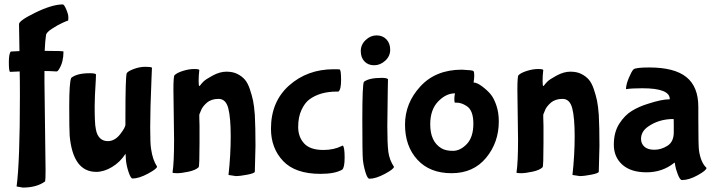

<svg xmlns="http://www.w3.org/2000/svg" viewBox="-20 -757 3229 868"><path d="M181 -386 186 14Q186 53 184 63Q146 91 83 91L55 86Q70 -25 70 -324Q70 -399 69 -434L25 -432Q20 -437 20 -476Q20 -515 29 -524Q47 -525 68 -526L66 -647Q64 -663 140 -700Q216 -737 264 -737Q270 -737 279.5 -714.5Q289 -692 289 -679.5Q289 -667 288 -664Q285 -664 262 -653.5Q239 -643 214 -626.5Q189 -610 188 -598Q184 -572 182 -527H186Q267 -527 267 -524Q267 -477 248 -446Q241 -434 236 -434Q204 -436 181 -436Z M549 -38 548 -59 547 -61Q523 -24 486.5 -2Q450 20 415 20Q310 20 295 -143Q293 -169 293 -277Q293 -385 302 -405Q328 -426 386 -426Q409 -426 414 -421Q414 -420 413 -394Q408 -318 408 -277Q408 -236 409 -216.5Q410 -197 410.5 -191.5Q411 -186 413.5 -172Q416 -158 421 -148Q436 -119 467.5 -119Q499 -119 523.5 -150.5Q548 -182 547 -195V-229Q547 -412 553 -426Q558 -435 584.5 -445Q611 -455 637 -455Q663 -455 667 -451L665 -404Q659 -261 659 -183Q659 -105 663 -84Q670 -34 690 -4Q690 6 649 28Q608 50 579 50Q571 50 561 20Q551 -10 549 -38Z M881 -225 882 -188V-112Q882 -5 878 -1Q865 12 833 19Q801 26 780.5 26Q760 26 760 23Q767 -22 767 -125L764 -350Q764 -412 769 -417Q780 -428 807 -436.5Q834 -445 857.5 -445Q881 -445 881 -440Q878 -416 878 -392Q878 -368 881 -368L884 -370Q889 -377 899 -387.5Q909 -398 941.5 -415.5Q974 -433 1003.5 -433Q1033 -433 1053.5 -422.5Q1074 -412 1087 -397Q1100 -382 1109.5 -354Q1119 -326 1124 -302Q1129 -278 1132 -238Q1135 -183 1135 -98L1132 19Q1132 26 1099 32.5Q1066 39 1046 39L1013 34Q1023 -56 1023 -140.5Q1023 -225 1012 -267.5Q1001 -310 968 -310Q935 -310 914.5 -292Q894 -274 888 -256L881 -239Z M1429 29Q1315 29 1260 -29Q1205 -87 1205 -175Q1205 -298 1287.5 -371Q1370 -444 1489 -444Q1512 -444 1516 -443Q1522 -438 1522 -395Q1522 -352 1510 -343H1503Q1426 -343 1378 -307Q1358 -292 1343 -260Q1328 -228 1328 -183Q1328 -138 1355 -108.5Q1382 -79 1442 -79Q1489 -79 1525 -97Q1529 -99 1530 -99Q1538 -91 1538 -45Q1538 1 1527 10Q1494 29 1429 29Z M1682.5 -597Q1710 -597 1727 -579Q1744 -561 1744 -532Q1744 -503 1721.5 -482.5Q1699 -462 1671.5 -462Q1644 -462 1627.5 -479.5Q1611 -497 1611 -526Q1611 -555 1633 -576Q1655 -597 1682.5 -597ZM1733 -348 1731 -186Q1731 -108 1735.5 -71.5Q1740 -35 1761 -3Q1761 7 1720 29Q1679 51 1650 51Q1641 51 1632 21Q1623 -9 1620.5 -36Q1618 -63 1618 -218Q1618 -373 1625 -387Q1648 -405 1706 -405Q1729 -405 1734 -399Z M2068 -442Q2116 -440 2120 -436Q2124 -432 2124 -417Q2124 -402 2121 -384Q2136 -384 2159.5 -366.5Q2183 -349 2198 -331Q2213 -313 2224 -280.5Q2235 -248 2235 -208Q2235 -113 2177.5 -43.5Q2120 26 2021.5 26Q1923 26 1867 -35Q1811 -96 1811 -193.5Q1811 -291 1880.5 -366.5Q1950 -442 2068 -442ZM2089 -278Q2066 -293 2044 -293H2036Q2034 -297 2034 -310Q2034 -323 2037 -335Q1996 -335 1960.5 -298Q1925 -261 1925 -195Q1925 -117 1975 -87Q1994 -75 2027.5 -75Q2061 -75 2090.5 -106Q2120 -137 2120 -198Q2120 -259 2089 -278Z M2436 -225 2437 -188V-112Q2437 -5 2433 -1Q2420 12 2388 19Q2356 26 2335.5 26Q2315 26 2315 23Q2322 -22 2322 -125L2319 -350Q2319 -412 2324 -417Q2335 -428 2362 -436.5Q2389 -445 2412.5 -445Q2436 -445 2436 -440Q2433 -416 2433 -392Q2433 -368 2436 -368L2439 -370Q2444 -377 2454 -387.5Q2464 -398 2496.5 -415.5Q2529 -433 2558.5 -433Q2588 -433 2608.5 -422.5Q2629 -412 2642 -397Q2655 -382 2664.5 -354Q2674 -326 2679 -302Q2684 -278 2687 -238Q2690 -183 2690 -98L2687 19Q2687 26 2654 32.5Q2621 39 2601 39L2568 34Q2578 -56 2578 -140.5Q2578 -225 2567 -267.5Q2556 -310 2523 -310Q2490 -310 2469.5 -292Q2449 -274 2443 -256L2436 -239Z M3137 -223Q3137 -98 3140 -77Q3148 -22 3174 2Q3174 13 3134.5 35Q3095 57 3063 57Q3054 57 3044 30.5Q3034 4 3032.5 -9Q3031 -22 3030 -22L3027 -20Q2974 22 2903 22Q2832 22 2793.5 -12.5Q2755 -47 2755 -103Q2755 -159 2779.5 -197.5Q2804 -236 2837 -256Q2870 -276 2910 -288Q2971 -308 3006 -308L3008 -309Q3008 -358 2884 -358Q2835 -358 2811 -354H2810Q2810 -374 2822.5 -404Q2835 -434 2843.5 -443Q2852 -452 2915 -452Q3029 -452 3083 -408.5Q3137 -365 3137 -274ZM3026 -159V-197Q3026 -219 3025 -219Q2958 -219 2909 -184Q2878 -162 2878 -129Q2878 -108 2893 -94Q2908 -80 2938.5 -80Q2969 -80 2997.5 -98Q3026 -116 3026 -159Z"/></svg>

Font: Bubblegum Sans
Style: Regular
Weight: 400
Designer: Angel Koziupa and Alejandro Paul
Foundry: Angel Koziupa and Alejandro Paul
Version: Version 1.001